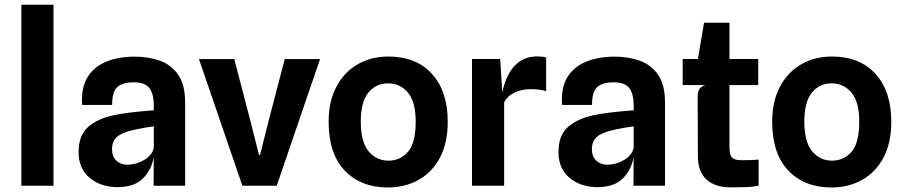

<svg xmlns="http://www.w3.org/2000/svg" viewBox="-20 -800 3896 827"><path d="M72 0V-779.5H210.5V0Z M486.5 6Q414 6 366.2 -34Q318.5 -74 318.5 -144.5Q318.5 -218 360.2 -253.8Q402 -289.5 469 -303.5Q500 -310 533.2 -314.2Q566.5 -318.5 595.5 -321Q624.5 -323.5 642.5 -325V-343.5Q642.5 -397 623 -421.2Q603.5 -445.5 556 -445.5Q510 -445.5 486.5 -426.2Q463 -407 463 -348H334Q328.5 -419.5 355.8 -465.5Q383 -511.5 436.2 -533.8Q489.5 -556 561.5 -556Q618 -556 667.2 -539Q716.5 -522 747 -478.8Q777.5 -435.5 777.5 -357V0H641.5L642.5 -125Q633.5 -70 596.2 -32Q559 6 486.5 6ZM528.5 -90.5Q566 -90.5 600.8 -110.8Q635.5 -131 642.5 -163.5V-256Q622.5 -253.5 598.8 -249.2Q575 -245 558 -241Q505.5 -229.5 484 -210.5Q462.5 -191.5 462.5 -157Q462.5 -126 481 -108.2Q499.5 -90.5 528.5 -90.5Z M1024 0 837 -545.5H989L1060.5 -272L1095.5 -132.5H1100L1135 -271.5L1206.5 -545.5H1358.5L1172 0Z M1651 7.5Q1534.5 7.5 1465 -65.2Q1395.5 -138 1395.5 -276Q1395.5 -363 1428.8 -426Q1462 -489 1520.2 -522.8Q1578.5 -556.5 1653 -556.5Q1773 -556.5 1840.8 -481.5Q1908.5 -406.5 1908.5 -276Q1908.5 -184 1874.8 -120.8Q1841 -57.5 1782.5 -25Q1724 7.5 1651 7.5ZM1653 -108Q1704 -108 1737.2 -146Q1770.5 -184 1770.5 -276Q1770.5 -361.5 1737 -401.2Q1703.5 -441 1651 -441Q1600 -441 1567 -401.5Q1534 -362 1534 -276Q1534 -188 1568 -148Q1602 -108 1653 -108Z M2013 0V-546H2134.5L2143.5 -401.5Q2152 -444.5 2170.5 -479.8Q2189 -515 2219.5 -536Q2250 -557 2294 -557Q2315.5 -557 2332.5 -552.5V-407.5Q2315.5 -412.5 2298.2 -414.2Q2281 -416 2265 -416Q2229.5 -416 2197.8 -401.8Q2166 -387.5 2151.5 -359V0Z M2553.5 6Q2481 6 2433.2 -34Q2385.5 -74 2385.5 -144.5Q2385.5 -218 2427.2 -253.8Q2469 -289.5 2536 -303.5Q2567 -310 2600.2 -314.2Q2633.5 -318.5 2662.5 -321Q2691.5 -323.5 2709.5 -325V-343.5Q2709.5 -397 2690 -421.2Q2670.5 -445.5 2623 -445.5Q2577 -445.5 2553.5 -426.2Q2530 -407 2530 -348H2401Q2395.5 -419.5 2422.8 -465.5Q2450 -511.5 2503.2 -533.8Q2556.5 -556 2628.5 -556Q2685 -556 2734.2 -539Q2783.5 -522 2814 -478.8Q2844.5 -435.5 2844.5 -357V0H2708.5L2709.5 -125Q2700.5 -70 2663.2 -32Q2626 6 2553.5 6ZM2595.5 -90.5Q2633 -90.5 2667.8 -110.8Q2702.5 -131 2709.5 -163.5V-256Q2689.5 -253.5 2665.8 -249.2Q2642 -245 2625 -241Q2572.5 -229.5 2551 -210.5Q2529.5 -191.5 2529.5 -157Q2529.5 -126 2548 -108.2Q2566.5 -90.5 2595.5 -90.5Z M3126.5 7Q3060 7 3023 -26.8Q2986 -60.5 2986 -127.5L2985 -387Q2985 -425 3019.5 -433.5H2920.5V-546H2986L3012.5 -702H3122V-546H3246V-433.5H3122V-167Q3122 -134.5 3132.5 -122.2Q3143 -110 3173 -110Q3196.5 -110 3214.5 -110.5Q3232.5 -111 3247.5 -112.5V-0.5Q3226 5 3192.5 6Q3159 7 3126.5 7Z M3561.5 7.5Q3445 7.5 3375.5 -65.2Q3306 -138 3306 -276Q3306 -363 3339.2 -426Q3372.5 -489 3430.8 -522.8Q3489 -556.5 3563.5 -556.5Q3683.5 -556.5 3751.2 -481.5Q3819 -406.5 3819 -276Q3819 -184 3785.2 -120.8Q3751.5 -57.5 3693 -25Q3634.5 7.5 3561.5 7.5ZM3563.5 -108Q3614.5 -108 3647.8 -146Q3681 -184 3681 -276Q3681 -361.5 3647.5 -401.2Q3614 -441 3561.5 -441Q3510.5 -441 3477.5 -401.5Q3444.5 -362 3444.5 -276Q3444.5 -188 3478.5 -148Q3512.5 -108 3563.5 -108Z"/></svg>

Font: Spline Sans SemiBold
Style: Regular
Weight: 600
Designer: Eben Sorkin, Mirko Velimirovic
Foundry: Sorkin Type
Version: Version 1.000; ttfautohint (v1.8.3)